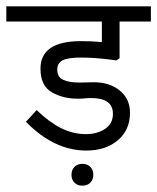

<svg xmlns="http://www.w3.org/2000/svg" viewBox="-48 -476 497 607"><path d="M0 0ZM133 -256Q133 -232 152 -223.5Q171 -215 204 -215L248 -216Q299 -216 331 -189.5Q363 -163 363 -120Q363 -65 324.5 -32.5Q286 0 225 0Q123 0 34 -91L68 -128Q106 -91 144 -71.5Q182 -52 224 -52Q259 -52 284 -68.5Q309 -85 309 -116Q309 -166 241 -166Q228 -166 220 -165Q214 -164 197 -164Q151 -164 115.5 -184.5Q80 -205 80 -259Q80 -346 208 -346Q242 -346 274 -343V-408H-28V-456H429V-408H330V-292L320 -285L297 -288Q251 -294 206 -294Q168 -294 150.5 -285.5Q133 -277 133 -256ZM178 77Q178 61 187.5 51.5Q197 42 212 42Q228 42 237.5 51.5Q247 61 247 77Q247 92 237.5 101.5Q228 111 212 111Q197 111 187.5 101.5Q178 92 178 77Z"/></svg>

Font: Cambay Devanagari
Style: Regular
Weight: 400
Designer: Pooja Saxena
Foundry: Pooja Saxena
Version: Version 1.180;PS 001.180;hotconv 1.0.70;makeotf.lib2.5.58329